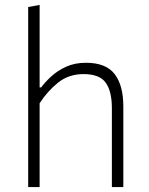

<svg xmlns="http://www.w3.org/2000/svg" viewBox="-20 -760 604 780"><path d="M94.5 0V-731.5L141 -740V-405H147.5Q162.5 -426 187.8 -449.2Q213 -472.5 248.2 -488.8Q283.5 -505 329 -505Q410.5 -505 445.8 -459Q481 -413 481 -327.5V0H434.5V-321Q434.5 -389 409.5 -424Q384.5 -459 319.5 -459Q259 -459 215.8 -424.2Q172.5 -389.5 141 -340.5V0Z"/></svg>

Font: Commissioner ExtraLight
Style: Regular
Weight: 200
Designer: Kostas Bartsokas
Foundry: Kostas Bartsokas
Version: Version 1.000; ttfautohint (v1.8.3)